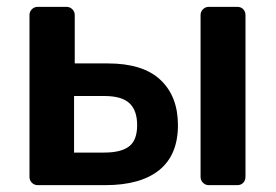

<svg xmlns="http://www.w3.org/2000/svg" viewBox="-20 -540 805 560"><path d="M90 0Q80 0 73 -7Q66 -14 66 -24V-496Q66 -506 73 -513Q80 -520 90 -520H174Q184 -520 191 -513Q198 -506 198 -496V-355H295Q397 -355 448 -307Q499 -259 499 -175Q499 -88 444.5 -44Q390 0 287 0ZM196 -95H284Q333 -95 356.5 -113Q380 -131 380 -175Q380 -218 357.5 -239Q335 -260 284 -260H196ZM589 0Q579 0 572 -7Q565 -14 565 -24V-496Q565 -506 572 -513Q579 -520 589 -520H672Q683 -520 689.5 -513Q696 -506 696 -496V-24Q696 -14 689.5 -7Q683 0 672 0Z"/></svg>

Font: Rubik Light Medium
Style: Regular
Weight: 500
Version: Version 2.104